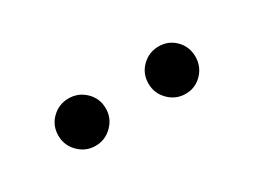

<svg xmlns="http://www.w3.org/2000/svg" viewBox="-25 -717 419 317"><g transform="rotate(-30 184.5 -558.0)"><path d="M271 -512.9Q252.4 -512.9 239.1 -526.2Q225.8 -539.5 225.8 -558.1Q225.8 -577.4 239.1 -590.3Q252.4 -603.2 271 -603.2Q289.5 -603.2 302.4 -590.3Q315.3 -577.4 315.3 -558.1Q315.3 -539.5 302.4 -526.2Q289.5 -512.9 271 -512.9ZM99.2 -512.9Q80.6 -512.9 67.3 -526.2Q54 -539.5 54 -558.1Q54 -577.4 67.3 -590.3Q80.6 -603.2 99.2 -603.2Q117.7 -603.2 131 -590.3Q144.4 -577.4 144.4 -558.1Q144.4 -539.5 131 -526.2Q117.7 -512.9 99.2 -512.9Z"/></g></svg>

Font: Playfair 144pt SemiCondensed Light
Style: Regular
Weight: 300
Width: 4
Designer: Claus Eggers Sørensen
Foundry: Claus Eggers Sørensen
Version: Version 2.203